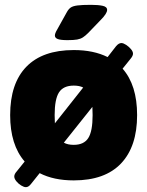

<svg xmlns="http://www.w3.org/2000/svg" viewBox="-20 -738 609 794"><path d="M87 36Q79 36 67.5 29Q56 22 47.5 11.5Q39 1 39 -8Q39 -18 49 -29L82 -70Q22 -139 22 -262Q22 -393 89 -462Q156 -531 285 -531Q367 -531 425 -502L460 -547Q471 -560 482 -560Q490 -560 501.5 -552.5Q513 -545 521.5 -535Q530 -525 530 -516Q530 -507 520 -495L487 -454Q547 -386 547 -262Q547 -132 480.5 -62Q414 8 285 8Q202 8 144 -22L108 23Q98 36 87 36ZM206 -262Q206 -243 207 -228L324 -376Q309 -384 285 -384Q242 -384 224 -356Q206 -328 206 -262ZM285 -139Q327 -139 345 -167Q363 -195 363 -262Q363 -281 362 -296L244 -148Q260 -139 285 -139ZM259 -572Q231 -572 219 -576.5Q207 -581 207 -591Q207 -600 216 -615L256 -687Q263 -700 272 -706.5Q281 -713 300.5 -715.5Q320 -718 356 -718Q386 -718 404.5 -714Q423 -710 423 -697Q423 -682 396 -655L345 -602Q333 -590 323 -583.5Q313 -577 299 -574.5Q285 -572 259 -572Z"/></svg>

Font: Asap Black
Style: Regular
Weight: 900
Designer: Pablo Cosgaya
Foundry: Omnibus-Type
Version: Version 3.001; ttfautohint (v1.8.4.7-5d5b)